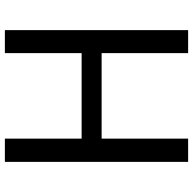

<svg xmlns="http://www.w3.org/2000/svg" viewBox="-22 -750 773 768"><g transform="rotate(-90 364.0 -366.5)"><path d="M100 -733H193V-426H535V-733H627V0H535V-346H193V0H100Z"/></g></svg>

Font: SpoqaHanSans-Regular
Style: Regular
Weight: 400
Designer: [Spoqa Han Sans] Dong-huui Kim \uAE40 \uB3D9 \uD718  Younghwa Kang \uAC15 \uC601 \uD654  [Noto Sans] Ryoko NISHIZUKA \u8
Foundry: Spoqa (http://www.spoqa-han-sans.com)
Version: Version 2.000